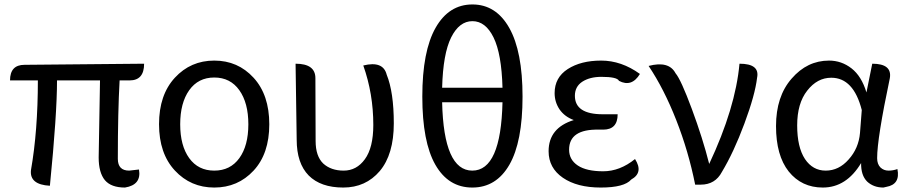

<svg xmlns="http://www.w3.org/2000/svg" viewBox="-20 -829 4078 862"><path d="M423 -122 429 -468H236Q236 -317 204 5Q112 0 119 -65Q150 -242 150 -468H25Q25 -538 90 -538L627 -543Q627 -468 562 -468H517Q509 -326 509 -116Q509 -63 560 -63L604 -68Q616 1 541 13Q479 13 451 -20Q423 -54 423 -122Z M1118.5 -63Q1048 13 942 13Q836 13 765 -63.5Q694 -140 694 -271.5Q694 -403 765 -480Q836 -557 942 -557Q1048 -557 1118.5 -480Q1189 -403 1189 -271Q1189 -139 1118.5 -63ZM829.5 -119Q870 -63 942 -63Q1014 -63 1054.5 -119Q1095 -175 1095 -271Q1095 -367 1054.5 -424Q1014 -481 942 -481Q870 -481 829.5 -424Q789 -367 789 -271Q789 -175 829.5 -119Z M1307 -543Q1396 -543 1396 -478L1397 -196Q1397 -128 1431 -95Q1466 -63 1523 -63Q1581 -63 1618 -114Q1656 -166 1656 -268Q1656 -408 1611 -535Q1700 -557 1716 -494Q1748 -415 1748 -275Q1748 -136 1685 -61Q1622 13 1521 13Q1420 13 1366 -41Q1312 -96 1312 -202L1307 -543Z M2326 -395Q2326 -192 2267 -89.5Q2208 13 2100.5 13Q1993 13 1934.5 -89.5Q1876 -192 1876 -395.5Q1876 -599 1935.5 -704Q1995 -809 2101 -809Q2207 -809 2266.5 -703.5Q2326 -598 2326 -395ZM1965 -435H2236Q2232 -587 2196 -660.5Q2160 -734 2101 -734Q2042 -734 2005.5 -661Q1969 -588 1965 -435ZM1965 -370Q1972 -63 2100.5 -63Q2229 -63 2236 -370Z M2831 -115Q2870 -54 2814 -23Q2783 13 2677 13Q2571 13 2507 -31Q2443 -75 2443 -150Q2443 -255 2556 -290Q2515 -305 2492 -338Q2470 -371 2470 -411Q2470 -481 2529 -519Q2588 -557 2679 -557Q2770 -557 2853 -497Q2816 -436 2759 -466Q2751 -484 2680 -484Q2628 -484 2594 -462Q2561 -440 2561 -399Q2561 -316 2686 -316H2753Q2753 -247 2688 -247H2669Q2535 -250 2535 -157Q2535 -112 2574 -86Q2613 -60 2688 -60Q2763 -60 2831 -115Z M3101 0Q3071 -150 3016 -290Q2961 -430 2892 -533Q2983 -557 3013 -500Q3037 -472 3086 -340Q3135 -208 3164 -93Q3282 -344 3300 -543Q3392 -543 3379 -480Q3370 -403 3322 -274Q3274 -145 3221 -57Q3191 0 3126 0Z M3674 13Q3579 13 3521 -59Q3464 -131 3464 -263Q3464 -396 3534 -476Q3604 -557 3702 -557Q3758 -557 3803 -522Q3848 -487 3870 -414L3896 -543Q3986 -543 3975 -478Q3918 -208 3918 -119Q3918 -92 3933 -77Q3948 -63 3969 -63Q3990 -63 4009 -70Q4023 -1 3959 10L3946 13Q3902 13 3873 -14Q3845 -42 3846 -97Q3780 13 3674 13ZM3594 -115Q3629 -63 3687 -63Q3746 -63 3790 -113Q3835 -163 3841 -232L3849 -335Q3812 -480 3712 -480Q3649 -480 3604 -422Q3559 -365 3559 -266Q3559 -168 3594 -115Z"/></svg>

Font: Swei Toothpaste CJK TC
Style: Regular
Weight: 400
Version: Version 1.0